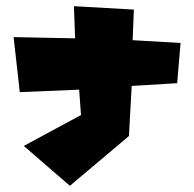

<svg xmlns="http://www.w3.org/2000/svg" viewBox="-20 -584 629 621"><path d="M219 -564 223 -460 24 -464 44 -286 236 -294 242 -212 57 -112 206 17 397 -144 406 -306 553 -315 564 -445 409 -454 413 -553Z"/></svg>

Font: Super Mario
Style: Regular
Weight: 400
Version: Version 1.0